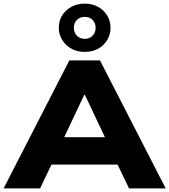

<svg xmlns="http://www.w3.org/2000/svg" viewBox="-32 -1038 933 1058"><path d="M-12 0 350 -705H519L881 0H679L586 -193L666 -131H202L281 -193L189 0ZM432 -515 300 -236 266 -282H602L568 -236L436 -515ZM435 -752Q394 -752 362 -769.5Q330 -787 311 -817.5Q292 -848 292 -885Q292 -923 310.5 -953Q329 -983 361.5 -1000.5Q394 -1018 435 -1018Q476 -1018 508 -1000.5Q540 -983 558.5 -953Q577 -923 577 -885Q577 -847 558.5 -817Q540 -787 508.5 -769.5Q477 -752 435 -752ZM435 -824Q462 -824 478.5 -841.5Q495 -859 495 -885Q495 -911 478.5 -928Q462 -945 435 -945Q408 -945 391.5 -928Q375 -911 375 -885Q375 -859 391.5 -841.5Q408 -824 435 -824Z"/></svg>

Font: Nunito Sans 10pt SemiExpanded Black
Style: Regular
Weight: 900
Width: 6
Designer: Vernon Adams
Foundry: Vernon Adams
Version: Version 3.101;gftools[0.9.27]